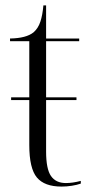

<svg xmlns="http://www.w3.org/2000/svg" viewBox="-20 -678 340 708"><path d="M207 10Q144 10 116 -23.5Q88 -57 88 -143V-309H21V-319H88V-526H17V-536Q77 -537 104 -559Q121 -574 129 -598.5Q137 -623 140 -658H150V-536H272V-526H150V-319H262V-309H150V-119Q150 -55 168 -29Q186 -3 223 -3Q248 -3 278 -11V-1Q264 4 245 7Q226 10 207 10Z"/></svg>

Font: Noto Serif Display SemiCondensed Light
Style: Regular
Weight: 300
Width: 4
Designer: Monotype Design Team
Foundry: Monotype Imaging Inc.
Version: Version 2.009